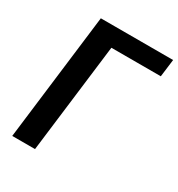

<svg xmlns="http://www.w3.org/2000/svg" viewBox="-172 -836 882 949"><g transform="rotate(30 269.5 -361.0)"><path d="M526.5 -622.5 539 -722.5H126.5L38 0H168L244.5 -622.5Z"/></g></svg>

Font: Lato
Style: Bold Italic
Weight: 700
Italic angle: -7°
Designer: Lukasz Dziedzic
Foundry: tyPoland Lukasz Dziedzic
Version: Version 2.007; 2014-02-27